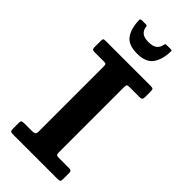

<svg xmlns="http://www.w3.org/2000/svg" viewBox="-303 -1036 1094 1094"><g transform="rotate(45 244.0 -489.5)"><path d="M238.5 -825Q168.5 -825 140.8 -863.8Q113 -902.5 112 -969.5Q112 -979 123.5 -979H158Q166 -979 167 -971Q169.5 -946.5 185.8 -932Q202 -917.5 238.5 -917.5Q273 -917.5 289.5 -930.5Q306 -943.5 310.5 -964.5Q312.5 -971.5 313.2 -975.2Q314 -979 323 -979H356.5Q364.5 -979 365.8 -976.8Q367 -974.5 366.5 -967Q364.5 -901.5 336 -863.2Q307.5 -825 238.5 -825ZM321.5 -638V-112Q321.5 -98 326 -94Q330.5 -90 344.5 -90H429Q446.5 -90 446.5 -73.5V-20.5Q446.5 -7.5 442 -3.8Q437.5 0 424 0H64Q50 0 45.8 -4.2Q41.5 -8.5 41.5 -22V-71Q41.5 -83 46.5 -86.5Q51.5 -90 66.5 -90H127.5Q141 -90 148.8 -94Q156.5 -98 156.5 -114.5V-638Q156.5 -651 153.8 -655.5Q151 -660 137.5 -660H63Q50.5 -660 46 -663.8Q41.5 -667.5 41.5 -679.5V-729.5Q41.5 -743 44.8 -746.5Q48 -750 61.5 -750H424Q438.5 -750 442.5 -746Q446.5 -742 446.5 -727.5V-684Q446.5 -668.5 441.2 -664.2Q436 -660 422.5 -660H343.5Q329 -660 325.2 -656Q321.5 -652 321.5 -638Z"/></g></svg>

Font: Besley*
Style: Bold
Weight: 700
Designer: Owen Earl
Foundry: indestructible type*
Version: Version 2.000; ttfautohint (v1.8.3)